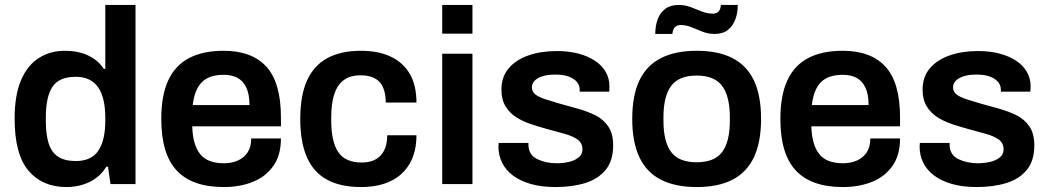

<svg xmlns="http://www.w3.org/2000/svg" viewBox="-20 -743 4233 775"><path d="M248 12Q151 12 95 -54Q39 -120 39 -264Q39 -359 65 -419.5Q91 -480 137 -509Q183 -538 241 -538Q295 -538 335 -519.5Q375 -501 399 -465H405V-723H527V0H426L416 -70H409Q384 -29 341.5 -8.5Q299 12 248 12ZM286 -93Q349 -93 377 -135Q405 -177 405 -255V-268Q405 -307 398 -338Q391 -369 376.5 -390Q362 -411 339.5 -422Q317 -433 286 -433Q219 -433 192 -393Q165 -353 165 -269V-255Q165 -200 176.5 -164Q188 -128 214.5 -110.5Q241 -93 286 -93Z M883 12Q756 12 693.5 -54.5Q631 -121 631 -263Q631 -358 659 -418.5Q687 -479 743 -508.5Q799 -538 883 -538Q997 -538 1055.5 -473.5Q1114 -409 1114 -269V-233H756Q758 -159 787.5 -121.5Q817 -84 884 -84Q915 -84 940 -95Q965 -106 979.5 -128Q994 -150 994 -184H1114Q1114 -117 1083.5 -73.5Q1053 -30 1001 -9Q949 12 883 12ZM758 -319H987Q987 -363 974 -390Q961 -417 938 -429Q915 -441 883 -441Q824 -441 794.5 -411Q765 -381 758 -319Z M1437 12Q1355 12 1300.5 -17.5Q1246 -47 1219 -108Q1192 -169 1192 -263Q1192 -358 1219.5 -418.5Q1247 -479 1301.5 -508.5Q1356 -538 1437 -538Q1507 -538 1557 -514.5Q1607 -491 1634 -445Q1661 -399 1661 -329H1537Q1537 -384 1512.5 -411.5Q1488 -439 1435 -439Q1394 -439 1368 -420Q1342 -401 1329.5 -363.5Q1317 -326 1317 -269V-256Q1317 -171 1345.5 -129Q1374 -87 1440 -87Q1490 -87 1516.5 -115.5Q1543 -144 1543 -197H1661Q1661 -131 1634.5 -84Q1608 -37 1558 -12.5Q1508 12 1437 12Z M1765 -607V-723H1887V-607ZM1765 0V-526H1887V0Z M2222 12Q2165 12 2122 -0.5Q2079 -13 2050 -35Q2021 -57 2006.5 -86.5Q1992 -116 1992 -151Q1992 -156 1992.5 -160Q1993 -164 1993 -166H2113Q2113 -164 2113 -162Q2113 -160 2113 -158Q2114 -117 2149 -100.5Q2184 -84 2227 -84Q2253 -84 2276.5 -89.5Q2300 -95 2315.5 -107.5Q2331 -120 2331 -140Q2331 -166 2311 -180Q2291 -194 2258.5 -203Q2226 -212 2189 -222Q2156 -231 2123 -242Q2090 -253 2063.5 -270Q2037 -287 2020.5 -314Q2004 -341 2004 -381Q2004 -433 2033.5 -467.5Q2063 -502 2113.5 -519.5Q2164 -537 2228 -537Q2275 -537 2313.5 -527Q2352 -517 2380.5 -498.5Q2409 -480 2424.5 -453.5Q2440 -427 2440 -395Q2440 -388 2439.5 -381Q2439 -374 2439 -373H2320V-380Q2320 -399 2308.5 -412.5Q2297 -426 2275.5 -434Q2254 -442 2222 -442Q2190 -442 2169 -435Q2148 -428 2137.5 -416.5Q2127 -405 2127 -391Q2127 -372 2142 -361Q2157 -350 2182.5 -342Q2208 -334 2238 -325Q2274 -315 2312 -304.5Q2350 -294 2382.5 -278Q2415 -262 2435 -233Q2455 -204 2455 -156Q2455 -94 2424.5 -57Q2394 -20 2341.5 -4Q2289 12 2222 12Z M2792 12Q2706 12 2648 -17.5Q2590 -47 2561 -108Q2532 -169 2532 -263Q2532 -358 2561 -418.5Q2590 -479 2648 -508.5Q2706 -538 2792 -538Q2879 -538 2936.5 -508.5Q2994 -479 3023 -418.5Q3052 -358 3052 -263Q3052 -169 3023 -108Q2994 -47 2936.5 -17.5Q2879 12 2792 12ZM2792 -88Q2864 -88 2895 -129.5Q2926 -171 2926 -256V-270Q2926 -354 2895 -396Q2864 -438 2792 -438Q2720 -438 2689 -396Q2658 -354 2658 -270V-256Q2658 -171 2689 -129.5Q2720 -88 2792 -88ZM2625 -606Q2625 -638 2634.5 -664.5Q2644 -691 2665 -707Q2686 -723 2719 -723Q2745 -723 2767.5 -714.5Q2790 -706 2812 -697Q2834 -688 2857 -688Q2871 -688 2879.5 -695.5Q2888 -703 2890 -723H2958Q2958 -692 2948.5 -665.5Q2939 -639 2918.5 -622.5Q2898 -606 2864 -606Q2839 -606 2816 -615Q2793 -624 2771.5 -633Q2750 -642 2727 -642Q2714 -642 2705 -634Q2696 -626 2694 -606Z M3382 12Q3255 12 3192.5 -54.5Q3130 -121 3130 -263Q3130 -358 3158 -418.5Q3186 -479 3242 -508.5Q3298 -538 3382 -538Q3496 -538 3554.5 -473.5Q3613 -409 3613 -269V-233H3255Q3257 -159 3286.5 -121.5Q3316 -84 3383 -84Q3414 -84 3439 -95Q3464 -106 3478.5 -128Q3493 -150 3493 -184H3613Q3613 -117 3582.5 -73.5Q3552 -30 3500 -9Q3448 12 3382 12ZM3257 -319H3486Q3486 -363 3473 -390Q3460 -417 3437 -429Q3414 -441 3382 -441Q3323 -441 3293.5 -411Q3264 -381 3257 -319Z M3922 12Q3865 12 3822 -0.5Q3779 -13 3750 -35Q3721 -57 3706.5 -86.5Q3692 -116 3692 -151Q3692 -156 3692.5 -160Q3693 -164 3693 -166H3813Q3813 -164 3813 -162Q3813 -160 3813 -158Q3814 -117 3849 -100.5Q3884 -84 3927 -84Q3953 -84 3976.5 -89.5Q4000 -95 4015.5 -107.5Q4031 -120 4031 -140Q4031 -166 4011 -180Q3991 -194 3958.5 -203Q3926 -212 3889 -222Q3856 -231 3823 -242Q3790 -253 3763.5 -270Q3737 -287 3720.5 -314Q3704 -341 3704 -381Q3704 -433 3733.5 -467.5Q3763 -502 3813.5 -519.5Q3864 -537 3928 -537Q3975 -537 4013.5 -527Q4052 -517 4080.5 -498.5Q4109 -480 4124.5 -453.5Q4140 -427 4140 -395Q4140 -388 4139.5 -381Q4139 -374 4139 -373H4020V-380Q4020 -399 4008.5 -412.5Q3997 -426 3975.5 -434Q3954 -442 3922 -442Q3890 -442 3869 -435Q3848 -428 3837.5 -416.5Q3827 -405 3827 -391Q3827 -372 3842 -361Q3857 -350 3882.5 -342Q3908 -334 3938 -325Q3974 -315 4012 -304.5Q4050 -294 4082.5 -278Q4115 -262 4135 -233Q4155 -204 4155 -156Q4155 -94 4124.5 -57Q4094 -20 4041.5 -4Q3989 12 3922 12Z"/></svg>

Font: Archivo Variable SemiBold
Style: Regular
Weight: 600
Designer: Hector Gatti
Foundry: Omnibus-Type
Version: Version 2.001